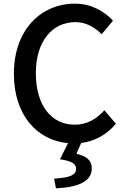

<svg xmlns="http://www.w3.org/2000/svg" viewBox="-20 -770 686 1050"><path d="M286 260C411 254 482 221 482 151C482 105 451 83 398 71L424 12C501 2 563 -34 614 -93L551 -167C507 -119 456 -88 389 -88C259 -88 176 -196 176 -370C176 -543 265 -649 392 -649C451 -649 497 -621 536 -583L598 -657C553 -706 481 -750 390 -750C203 -750 56 -606 56 -367C56 -139 183 -3 352 13L308 101C375 111 396 127 396 153C396 186 368 201 276 207Z"/></svg>

Font: Noto Sans TC Medium
Style: Regular
Weight: 500
Designer: Ryoko NISHIZUKA 西塚涼子 (kana, bopomofo & ideographs); Paul D. Hunt (Latin, Greek & Cyrillic); Sandoll Communications 산돌커뮤니
Foundry: Adobe
Version: Version 2.004;hotconv 1.0.118;makeotfexe 2.5.65603